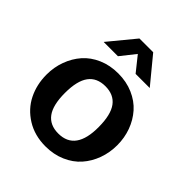

<svg xmlns="http://www.w3.org/2000/svg" viewBox="-207 -874 1017 1017"><g transform="rotate(45 301.0 -366.0)"><path d="M352.1 -744.1 473.1 -597.2H367.2L300.8 -680.2L234.9 -597.2H127.9L249 -744.1ZM36.1 -261.2Q36.1 -316.4 54.2 -365.7Q72.3 -415 105.2 -452.6Q138.2 -490.2 188.7 -512.2Q239.3 -534.2 300.8 -534.2Q362.3 -534.2 412.8 -512.2Q463.4 -490.2 496.6 -452.6Q529.8 -415 547.9 -365.7Q565.9 -316.4 565.9 -261.2Q565.9 -206.1 547.9 -156.5Q529.8 -106.9 496.6 -69.3Q463.4 -31.7 412.8 -9.8Q362.3 12.2 300.8 12.2Q219.7 12.2 158.4 -25.9Q97.2 -64 66.7 -125.2Q36.1 -186.5 36.1 -261.2ZM300.8 -438Q237.3 -438 205.6 -395Q173.8 -352.1 173.8 -261.2Q173.8 -170.4 205.6 -127.2Q237.3 -84 300.8 -84Q429.7 -84 428.2 -261.2Q427.7 -352.1 395.8 -395Q363.8 -438 300.8 -438Z"/></g></svg>

Font: Standard
Style: Bold
Weight: 400
Designer: Bryce Wilner
Version: Version 2.000;PS 2.0;hotconv 16.6.51;makeotf.lib2.5.65220 DE